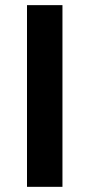

<svg xmlns="http://www.w3.org/2000/svg" viewBox="-20 -723 346 743"><path d="M84.5 -703.1V0H221.7V-703.1Z"/></svg>

Font: Wand UI Pro Bold
Style: Regular
Weight: 700
Designer: Andreas Faust
Version: Version 1.003;FEAKit 1.0